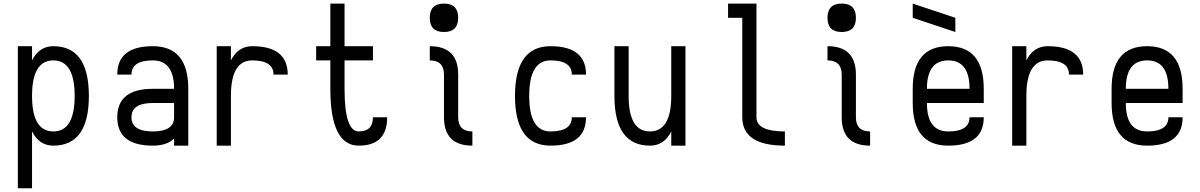

<svg xmlns="http://www.w3.org/2000/svg" viewBox="-20 -801 6602 1056"><path d="M78.1 234.4V-546.9H156.2V-468.8Q195.3 -546.9 273.4 -546.9Q468.8 -546.9 468.8 -273.4Q468.8 0 273.4 0Q195.3 0 156.2 -78.1V234.4ZM156.2 -273.4Q156.2 -78.1 273.4 -78.1Q390.6 -78.1 390.6 -273.4Q390.6 -468.8 273.4 -468.8Q156.2 -468.8 156.2 -273.4Z M625 -156.2Q625 -312.5 820.3 -312.5H937.5Q937.5 -468.8 820.3 -468.8Q703.1 -468.8 703.1 -390.6H625Q625 -546.9 820.3 -546.9Q1015.6 -546.9 1015.6 -312.5V0H937.5V-39.1Q898.4 0 820.3 0Q625 0 625 -156.2ZM703.1 -156.2Q703.1 -78.1 820.3 -78.1Q937.5 -78.1 937.5 -156.2V-234.4H820.3Q703.1 -234.4 703.1 -156.2Z M1171.9 0V-546.9H1250V-468.8Q1289.1 -546.9 1367.2 -546.9Q1562.5 -546.9 1562.5 -390.6H1484.4Q1484.4 -468.8 1367.2 -468.8Q1250 -468.8 1250 -273.4V0Z M1718.8 -468.8V-546.9H1796.9V-781.2H1875V-546.9H2031.2V-468.8H1875V-312.5Q1875 -78.1 1953.1 -78.1Q2031.2 -78.1 2031.2 -156.2H2109.4Q2109.4 0 1953.1 0Q1796.9 0 1796.9 -312.5V-468.8Z M2343.8 -468.8V-546.9Q2500 -546.9 2500 -390.6V-156.2Q2500 -78.1 2578.1 -78.1V0Q2421.9 0 2421.9 -156.2V-390.6Q2421.9 -468.8 2343.8 -468.8ZM2343.8 -703.1Q2343.8 -781.2 2421.9 -781.2Q2500 -781.2 2500 -703.1Q2500 -625 2421.9 -625Q2343.8 -625 2343.8 -703.1Z M2812.5 -273.4Q2812.5 -546.9 3007.8 -546.9Q3203.1 -546.9 3203.1 -390.6H3125Q3125 -468.8 3007.8 -468.8Q2890.6 -468.8 2890.6 -273.4Q2890.6 -78.1 3007.8 -78.1Q3125 -78.1 3125 -156.2H3203.1Q3203.1 0 3007.8 0Q2812.5 0 2812.5 -273.4Z M3359.4 -273.4V-546.9H3437.5V-273.4Q3437.5 -78.1 3554.7 -78.1Q3671.9 -78.1 3671.9 -273.4V-546.9H3750V0H3671.9V-78.1Q3632.8 0 3554.7 0Q3359.4 0 3359.4 -273.4Z M3984.4 -703.1V-781.2H4140.6V-156.2Q4140.6 -78.1 4296.9 -78.1V0Q4062.5 0 4062.5 -156.2V-703.1Z M4531.2 -468.8V-546.9Q4687.5 -546.9 4687.5 -390.6V-156.2Q4687.5 -78.1 4765.6 -78.1V0Q4609.4 0 4609.4 -156.2V-390.6Q4609.4 -468.8 4531.2 -468.8ZM4531.2 -703.1Q4531.2 -781.2 4609.4 -781.2Q4687.5 -781.2 4687.5 -703.1Q4687.5 -625 4609.4 -625Q4531.2 -625 4531.2 -703.1Z M5000 -234.4V-312.5Q5000 -546.9 5195.3 -546.9Q5390.6 -546.9 5390.6 -312.5V-234.4H5078.1Q5078.1 -78.1 5195.3 -78.1Q5312.5 -78.1 5312.5 -156.2H5390.6Q5390.6 0 5195.3 0Q5000 0 5000 -234.4ZM5078.1 -312.5H5312.5Q5312.5 -468.8 5195.3 -468.8Q5078.1 -468.8 5078.1 -312.5ZM5000 -703.1V-781.2L5234.4 -703.1V-625Z M5546.9 0V-546.9H5625V-468.8Q5664.1 -546.9 5742.2 -546.9Q5937.5 -546.9 5937.5 -390.6H5859.4Q5859.4 -468.8 5742.2 -468.8Q5625 -468.8 5625 -273.4V0Z M6093.8 -234.4V-312.5Q6093.8 -546.9 6289.1 -546.9Q6484.4 -546.9 6484.4 -312.5V-234.4H6171.9Q6171.9 -78.1 6289.1 -78.1Q6406.2 -78.1 6406.2 -156.2H6484.4Q6484.4 0 6289.1 0Q6093.8 0 6093.8 -234.4ZM6171.9 -312.5H6406.2Q6406.2 -468.8 6289.1 -468.8Q6171.9 -468.8 6171.9 -312.5Z"/></svg>

Font: Luculent
Style: Regular
Weight: 400
Monospace: yes
Designer: Andrew Kensler
Version: Version 1.0.0-845fa02f9341